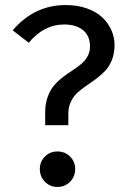

<svg xmlns="http://www.w3.org/2000/svg" viewBox="-20 -721 499 753"><path d="M237.8 -701.2Q283.7 -701.2 320.8 -688Q357.9 -674.8 381.1 -652.8Q404.3 -630.9 416.7 -603Q429.2 -575.2 429.2 -544.9Q429.2 -512.7 419.2 -486.8Q409.2 -460.9 393.3 -444.1Q377.4 -427.2 358.2 -412.8Q338.9 -398.4 319.3 -385.3Q299.8 -372.1 283.9 -357.7Q268.1 -343.3 258.1 -322.3Q248 -301.3 248 -274.9V-230H157.2V-279.8Q157.2 -314 167 -341.1Q176.8 -368.2 192.1 -386Q207.5 -403.8 226.3 -418.2Q245.1 -432.6 263.9 -444.8Q282.7 -457 298.1 -469.7Q313.5 -482.4 323.2 -499.8Q333 -517.1 333 -539.1Q333 -580.1 305.9 -602.5Q278.8 -625 231.9 -625Q151.9 -625 92.8 -553.2L29.8 -602.1Q114.3 -701.2 237.8 -701.2ZM205.1 -127Q234.9 -127 254.9 -106.9Q274.9 -86.9 274.9 -58.1Q274.9 -28.8 254.9 -8.3Q234.9 12.2 205.1 12.2Q175.8 12.2 156 -8.3Q136.2 -28.8 136.2 -58.1Q136.2 -86.9 156 -106.9Q175.8 -127 205.1 -127Z"/></svg>

Font: FiraGO
Style: Regular
Weight: 400
Designer: bBox Type
Foundry: bBox Type GmbH
Version: Version 1.001;PS 001.001;hotconv 1.0.88;makeotf.lib2.5.64775